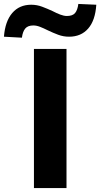

<svg xmlns="http://www.w3.org/2000/svg" viewBox="-82 -953 508 973"><path d="M90 0V-705H255V0ZM29 -762 -62 -767Q-56 -845 -20 -887Q16 -929 76 -929Q105 -929 131.5 -919Q158 -909 184 -897Q205 -886 223.5 -879Q242 -872 257 -872Q286 -872 298.5 -887Q311 -902 315 -933L406 -929Q401 -850 365 -808.5Q329 -767 268 -767Q239 -767 212.5 -777Q186 -787 161 -799Q139 -810 121 -817Q103 -824 87 -824Q59 -824 46 -808.5Q33 -793 29 -762Z"/></svg>

Font: Nunito Sans 7pt ExtraBold
Style: Regular
Weight: 800
Designer: Vernon Adams
Foundry: Vernon Adams
Version: Version 3.101;gftools[0.9.27]